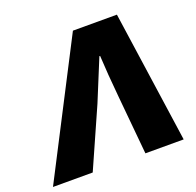

<svg xmlns="http://www.w3.org/2000/svg" viewBox="-205 -844 998 976"><g transform="rotate(-20 294.0 -356.0)"><path d="M287 -712H525L627 0H420L390 -320Q378 -445 373 -544H369L277 -320L135 0H-80Z"/></g></svg>

Font: Nebula Sans Black
Style: Regular
Weight: 900
Italic angle: -9°
Designer: Paul D. Hunt for Adobe (as Source Sans)
Foundry: Nebula Entertainment & Broadcasting LLC
Version: Version 1.010